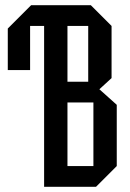

<svg xmlns="http://www.w3.org/2000/svg" viewBox="-20 -720 500 740"><path d="M96 -620V-450H10V-610L100 -700H330L410 -620V-419L363 -376L430 -316V-80L350 0H150V-620ZM240 -405H320V-620H240ZM240 -80H340V-325H240Z"/></svg>

Font: Tektur Condensed
Style: Regular
Weight: 400
Width: 3
Designer: Adam Jagosz
Foundry: Adam Jagosz
Version: Version 1.005;gftools[0.9.30]